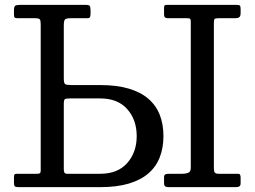

<svg xmlns="http://www.w3.org/2000/svg" viewBox="-20 -770 1048 790"><path d="M860 -677Q860 -689.5 863.5 -692.2Q867 -695 879 -695H949Q958.5 -695 964.2 -699Q970 -703 970 -716V-733Q970 -744.5 966.8 -747.2Q963.5 -750 952 -750H670Q661.5 -750 658.2 -748.5Q655 -747 655 -737V-710Q655 -702 658.8 -698.5Q662.5 -695 672 -695H750Q761.5 -695 763.2 -691.5Q765 -688 765 -678V-80Q765 -63 754.5 -59Q744 -55 731 -55H678Q664 -55 659.5 -52Q655 -49 655 -41V-16Q655 -6.5 659.8 -3.2Q664.5 0 675 0H950Q960.5 0 965.2 -3.5Q970 -7 970 -16V-39Q970 -46 968 -50.5Q966 -55 959 -55H879Q868 -55 864 -59.8Q860 -64.5 860 -77ZM131.5 -55H50Q41 -55 39.2 -51.2Q37.5 -47.5 37.5 -38.5V-18Q37.5 -6.5 41.2 -3.2Q45 0 56 0H392.5Q460.5 0 509.5 -14.5Q558.5 -29 590.2 -56.2Q622 -83.5 637.2 -122.5Q652.5 -161.5 652.5 -210Q652.5 -259 637.2 -297.8Q622 -336.5 590.2 -363.8Q558.5 -391 509.5 -405.5Q460.5 -420 392.5 -420H274.5Q254 -420 248.2 -423.8Q242.5 -427.5 242.5 -448V-663.5Q242.5 -684 247 -689.5Q251.5 -695 271.5 -695H336.5Q348 -695 350.2 -699.2Q352.5 -703.5 352.5 -715V-726Q352.5 -741 349.5 -745.5Q346.5 -750 331.5 -750H64.5Q49 -750 43.2 -746.8Q37.5 -743.5 37.5 -727V-709Q37.5 -700 40.8 -697.5Q44 -695 53.5 -695H124.5Q140 -695 143.8 -690.2Q147.5 -685.5 147.5 -671V-68Q147.5 -59.5 144 -57.2Q140.5 -55 131.5 -55ZM267.5 -365H392.5Q464.5 -365 503.5 -321Q542.5 -277 542.5 -210Q542.5 -143.5 503.5 -99.2Q464.5 -55 392.5 -55H257Q247.5 -55 245 -59.8Q242.5 -64.5 242.5 -74.5V-343Q242.5 -359 247.2 -362Q252 -365 267.5 -365Z"/></svg>

Font: Besley
Style: Regular
Weight: 400
Designer: Owen Earl
Foundry: indestructible type*
Version: Version 4.000